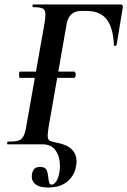

<svg xmlns="http://www.w3.org/2000/svg" viewBox="-20 -645 569 858"><path d="M122 144Q122 128 129.5 114.5Q137 101 159 101Q181 101 187.5 113.5Q194 126 196 150Q198 166 200.5 173Q203 180 211 180Q220 180 229.5 168Q239 156 244 132Q248 110 248 97Q248 56 229 28Q210 0 170 0H13Q12 0 12 -4Q12 -12 14 -12Q45 -12 60 -16Q75 -20 84 -35Q93 -50 98 -84L180 -547Q183 -567 183 -580Q183 -600 172 -606.5Q161 -613 129 -613Q125 -613 125 -619Q125 -625 129 -625H520Q525 -625 527.5 -621.5Q530 -618 529 -613L501 -444Q500 -440 494.5 -440Q489 -440 489 -444Q486 -520 457 -558Q428 -596 368 -596H342Q289 -596 278 -539L198 -82Q193 -50 193 -40Q193 -22 201 -17Q209 -12 235 -7Q322 9 322 77Q322 89 319 102Q312 140 280.5 166.5Q249 193 195 193Q159 193 140.5 180Q122 167 122 144ZM65 -311Q65 -325 69 -325H313Q315 -325 316.5 -320.5Q318 -316 318 -311Q318 -306 316.5 -301.5Q315 -297 313 -297H69Q65 -297 65 -311Z"/></svg>

Font: Cormorant Garamond
Style: Bold Italic
Weight: 700
Italic angle: -10°
Designer: Christian Thalmann (Catharsis Fonts)
Foundry: Catharsis Fonts
Version: Version 4.000